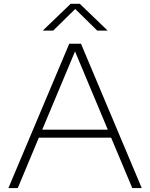

<svg xmlns="http://www.w3.org/2000/svg" viewBox="-20 -964 770 984"><path d="M658 0 549.5 -258.5H179L71 0H23L335 -740H395L706.5 0ZM196.5 -299.5H532.5L364.5 -700.5ZM532 -807H478.5L365.5 -918L252.5 -807H199L342 -944.5H389Z"/></svg>

Font: Encode Sans Expanded ExtraLight
Style: Regular
Weight: 275
Width: 7
Designer: Multiple Designers
Foundry: Impallari Type
Version: Version 2.000